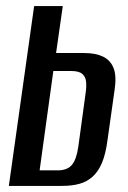

<svg xmlns="http://www.w3.org/2000/svg" viewBox="-20 -610 420 630"><path d="M9 0 92 -590H186L164 -436H256Q293 -436 317.5 -424.5Q342 -413 352.5 -387Q363 -361 356 -315L333 -152Q327 -105 314.5 -75.5Q302 -46 283 -29.5Q264 -13 239.5 -6.5Q215 0 183 0ZM110 -51H169Q201 -51 216 -69Q231 -87 237 -129L261 -305Q264 -325 262.5 -341.5Q261 -358 250 -367.5Q239 -377 214 -377H155Z"/></svg>

Font: Alumni Sans SemiBold
Style: Italic
Weight: 600
Italic angle: -8°
Version: Version 1.016